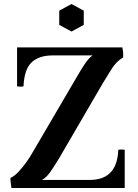

<svg xmlns="http://www.w3.org/2000/svg" viewBox="-20 -936 689 956"><path d="M65 -700H589Q592 -687 593 -675Q594 -663 593 -650L441 -660H241Q175 -660 138 -626Q101 -592 97 -506Q81 -503 65 -506ZM601 0H37Q35 -13 33.5 -25Q32 -37 32 -50L189 -40H425Q474 -40 505 -57.5Q536 -75 551.5 -108Q567 -141 569 -190Q585 -193 601 -190ZM441 -660 593 -650Q559 -630 535 -591.5Q511 -553 491 -520L275 -149Q250 -108 231 -80.5Q212 -53 189 -40L32 -50Q52 -59 73 -81.5Q94 -104 113 -131Q132 -158 144 -180L359 -547Q383 -589 402.5 -618Q422 -647 441 -660ZM336 -916 397 -883V-812L336 -779L275 -812V-883Z"/></svg>

Font: Poltawski Nowy Medium
Style: Regular
Weight: 500
Version: Version 1.001;gftools[0.9.25]